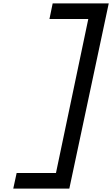

<svg xmlns="http://www.w3.org/2000/svg" viewBox="-20 -965 660 1130"><path d="M58 145 78 53H393L292 136L517 -936L582 -853H271L290 -945H620L388 145Z"/></svg>

Font: Victor Mono Thin
Style: Italic
Weight: 100
Italic angle: -12°
Monospace: yes
Designer: Rune Bjørnerås
Version: Version 1.561;gftools[0.9.30]